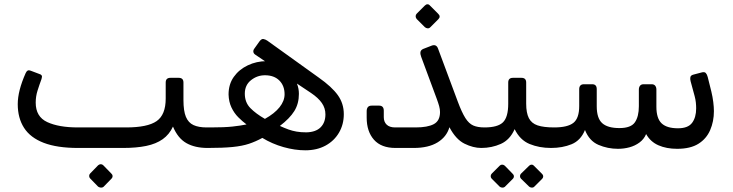

<svg xmlns="http://www.w3.org/2000/svg" viewBox="-20 -690 3430 898"><path d="M345 2Q247 2 184.5 -22Q122 -46 92.5 -92Q63 -138 63 -203Q63 -265 100 -348Q104 -357 109.5 -360Q115 -363 127 -358L164 -344Q172 -342 175 -337Q178 -332 174 -320Q164 -293 155.5 -266Q147 -239 147 -210Q147 -144 201 -119Q255 -94 344 -94H570Q670 -94 712.5 -123.5Q755 -153 755 -229V-304Q755 -326 777 -326H816Q838 -326 838 -304V-222Q838 -171 849.5 -143.5Q861 -116 885 -105Q909 -94 946 -94H966Q981 -94 981 -79V-28Q981 2 951 2Q892 2 852 -20.5Q812 -43 789 -98Q772 -61 741 -39Q710 -17 664 -7.5Q618 2 556 2ZM464 184Q459 188 452 187.5Q445 187 439 183L402 145Q397 140 397 133Q397 126 402 121L439 83Q445 78 451.5 78Q458 78 463 83L500 121Q506 126 506.5 133Q507 140 501 146Z M1408 13Q1359 13 1306 -2Q1253 -17 1207 -45Q1176 -28 1144.5 -17.5Q1113 -7 1068 -2.5Q1023 2 951 2Q936 2 936 -13V-64Q936 -94 966 -94Q1029 -94 1066.5 -98Q1104 -102 1133 -108Q1114 -122 1094.5 -141.5Q1075 -161 1062.5 -187.5Q1050 -214 1049 -248Q1049 -296 1073.5 -330.5Q1098 -365 1139 -384.5Q1180 -404 1227 -404Q1238 -404 1250 -402Q1262 -400 1271 -396L1269 -370L1173 -435Q1166 -440 1165 -447.5Q1164 -455 1169 -462L1194 -497Q1203 -509 1212 -507.5Q1221 -506 1230 -500L1471 -327Q1532 -284 1560 -245Q1588 -206 1588 -156Q1588 -108 1565.5 -69.5Q1543 -31 1502.5 -9Q1462 13 1408 13ZM1219 -134Q1264 -159 1287.5 -188.5Q1311 -218 1311 -249Q1311 -289 1286.5 -313.5Q1262 -338 1219 -338Q1183 -338 1154 -315Q1125 -292 1125 -252Q1125 -211 1151 -184.5Q1177 -158 1219 -134ZM1413 -71Q1457 -72 1479.5 -94.5Q1502 -117 1502 -155Q1502 -184 1485.5 -208Q1469 -232 1435 -255L1324 -329L1345 -342Q1360 -321 1369 -298.5Q1378 -276 1378 -251Q1378 -205 1356.5 -170.5Q1335 -136 1289 -101Q1311 -91 1329 -84.5Q1347 -78 1367 -74.5Q1387 -71 1413 -71Z M1830 2Q1763 2 1729 -36.5Q1695 -75 1695 -140V-170Q1695 -182 1700.5 -189Q1706 -196 1719 -196H1753Q1764 -196 1769.5 -190Q1775 -184 1775 -172V-142Q1775 -120 1788.5 -107Q1802 -94 1828 -94H1924Q1980 -94 2009 -109.5Q2038 -125 2038 -166Q2038 -179 2034 -193.5Q2030 -208 2023 -227L1950 -424Q1945 -437 1946.5 -446.5Q1948 -456 1959 -461L1995 -475Q2008 -481 2016.5 -477.5Q2025 -474 2029 -462L2121 -215Q2140 -164 2156.5 -138Q2173 -112 2193.5 -103Q2214 -94 2246 -94Q2261 -94 2261 -79V-28Q2261 2 2231 2Q2193 2 2152.5 -18Q2112 -38 2082 -95Q2069 -50 2026.5 -24Q1984 2 1915 2ZM1992 -562Q1987 -557 1980 -557.5Q1973 -558 1967 -563L1929 -601Q1924 -607 1924 -614Q1924 -621 1929 -626L1967 -664Q1973 -670 1979.5 -670Q1986 -670 1991 -664L2029 -626Q2043 -613 2030 -600Z M2231 2Q2216 2 2216 -14V-64Q2216 -94 2246 -94Q2308 -94 2332.5 -118Q2357 -142 2357 -205V-304Q2357 -326 2379 -326H2419Q2441 -326 2441 -304V-205Q2441 -162 2453.5 -137.5Q2466 -113 2494.5 -103.5Q2523 -94 2572 -94Q2587 -94 2587 -79V-28Q2587 2 2557 2Q2502 2 2457 -16.5Q2412 -35 2387 -86Q2365 -36 2322.5 -17Q2280 2 2231 2ZM2341 184Q2336 188 2329 187.5Q2322 187 2317 183L2280 146Q2275 141 2275 134Q2275 127 2280 122L2317 85Q2322 80 2328.5 80Q2335 80 2341 85L2377 122Q2383 127 2383.5 134Q2384 141 2378 147ZM2478 184Q2474 188 2467 187.5Q2460 187 2455 183L2417 146Q2412 141 2412 134Q2412 127 2417 122L2455 85Q2460 80 2466.5 80Q2473 80 2477 85L2514 122Q2520 127 2520.5 134Q2521 141 2515 147Z M2870 6Q2822 6 2779 -12.5Q2736 -31 2716 -82Q2696 -33 2653.5 -15.5Q2611 2 2557 2Q2542 2 2542 -14V-64Q2542 -94 2572 -94Q2635 -94 2662 -115.5Q2689 -137 2689 -194V-273Q2689 -284 2694.5 -290Q2700 -296 2711 -296H2750Q2771 -296 2771 -273V-193Q2771 -137 2796.5 -114Q2822 -91 2877 -91Q2931 -91 2949.5 -118Q2968 -145 2968 -193V-271Q2968 -282 2973.5 -289Q2979 -296 2990 -296H3028Q3039 -296 3044.5 -289Q3050 -282 3050 -271V-191Q3050 -136 3074.5 -113Q3099 -90 3151 -90Q3198 -90 3217 -115.5Q3236 -141 3236 -183Q3236 -197 3234.5 -211Q3233 -225 3229 -240L3210 -310Q3207 -321 3209 -329.5Q3211 -338 3223 -341L3261 -351Q3275 -355 3281 -348.5Q3287 -342 3290 -330L3307 -262Q3313 -237 3316 -213Q3319 -189 3319 -170Q3319 -122 3301.5 -81.5Q3284 -41 3246.5 -17.5Q3209 6 3147 6Q3097 6 3059.5 -10.5Q3022 -27 3002 -63Q2992 -39 2971 -23.5Q2950 -8 2924 -1Q2898 6 2870 6Z"/></svg>

Font: Rubik
Style: Italic
Weight: 400
Italic angle: -12°
Designer: Hubert and Fischer
Foundry: Hubert and Fischer
Version: Version 2.300;gftools[0.9.30]